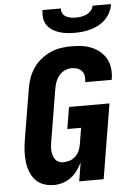

<svg xmlns="http://www.w3.org/2000/svg" viewBox="-62 -1001 725 1055"><g transform="rotate(-5 300.0 -473.5)"><path d="M193 8Q163 8 136 -1.5Q109 -11 90.5 -31.5Q72 -52 62 -78.5Q52 -105 49 -133.5Q46 -162 47.5 -191.5Q49 -221 54 -251L101 -534Q106 -563 116 -591Q126 -619 143.5 -644.5Q161 -670 185.5 -689.5Q210 -709 237.5 -721.5Q265 -734 294.5 -738.5Q324 -743 353 -743Q382 -743 410 -739.5Q438 -736 463.5 -725.5Q489 -715 509.5 -698Q530 -681 543.5 -657.5Q557 -634 560.5 -606Q564 -578 560 -549L558 -540H412L413 -544Q415 -560 412.5 -576Q410 -592 399.5 -603Q389 -614 374 -618.5Q359 -623 343 -623Q324 -623 305 -613.5Q286 -604 273.5 -588Q261 -572 254.5 -553Q248 -534 245 -515L198 -231Q196 -218 194.5 -205Q193 -192 194.5 -179Q196 -166 199.5 -154Q203 -142 210.5 -132Q218 -122 229.5 -117Q241 -112 254 -112Q271 -112 289 -117.5Q307 -123 321 -136Q335 -149 342.5 -166Q350 -183 353 -201L368 -292H292L312 -412H535L467 0H332L349 -103Q338 -80 322.5 -59Q307 -38 286.5 -22.5Q266 -7 241.5 0.5Q217 8 193 8ZM379 -815Q357 -815 335.5 -817.5Q314 -820 293.5 -826.5Q273 -833 255.5 -844.5Q238 -856 226.5 -873Q215 -890 212.5 -911.5Q210 -933 213 -955H315Q313 -940 319.5 -928Q326 -916 338 -909.5Q350 -903 364 -900.5Q378 -898 393 -898Q408 -898 423 -900.5Q438 -903 452 -909.5Q466 -916 476.5 -928Q487 -940 489 -955H591Q588 -933 577.5 -911.5Q567 -890 550.5 -873Q534 -856 512.5 -844.5Q491 -833 468.5 -826.5Q446 -820 423.5 -817.5Q401 -815 379 -815Z"/></g></svg>

Font: Iosevka Aile Heavy Oblique
Style: Regular
Weight: 900
Italic angle: -9°
Designer: Belleve Invis
Foundry: Belleve Invis
Version: Version 31.1.0; ttfautohint (v1.8.4)